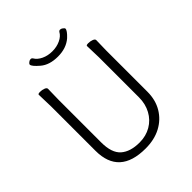

<svg xmlns="http://www.w3.org/2000/svg" viewBox="-243 -1035 1196 1196"><g transform="rotate(-45 355.0 -437.5)"><path d="M175 -680 173 -584V-210Q173 -117 217 -78.5Q261 -40 342 -40Q399 -40 443.5 -66Q488 -92 513 -138Q538 -184 538 -242V-595L535 -697Q535 -704 553 -704Q571 -704 586.5 -698Q602 -692 602 -682L600 -594V-230Q600 -157 567.5 -102.5Q535 -48 477.5 -17.5Q420 13 342 13Q111 13 111 -198V-586L108 -695Q108 -702 126 -702Q144 -702 159.5 -696Q175 -690 175 -680ZM475 -880Q480 -888 489 -888Q498 -888 507.5 -880.5Q517 -873 517 -868Q517 -852 482 -819Q435 -778 361 -778Q287 -778 244 -814.5Q201 -851 201 -867Q201 -873 210.5 -880.5Q220 -888 229 -888Q238 -888 243 -880Q257 -856 288.5 -841Q320 -826 359.5 -826Q399 -826 430.5 -841Q462 -856 475 -880Z"/></g></svg>

Font: LXGW WenKai Light
Style: Regular
Weight: 300
Designer: LXGW / Fontworks Inc.
Foundry: LXGW / Fontworks Inc.
Version: Version 1.501; October 10, 2024